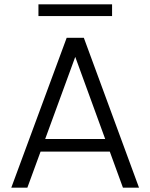

<svg xmlns="http://www.w3.org/2000/svg" viewBox="-20 -864 692 884"><path d="M366 -690 620 0H546L309 -650H344L106 0H32L287 -690ZM146 -224H502L521 -166H128ZM157 -844H496V-790H157Z"/></svg>

Font: Parkinsans Light
Style: Regular
Weight: 300
Designer: Red Stone, Indian Type Foundry
Foundry: Indian Type Foundry
Version: Version 1.000